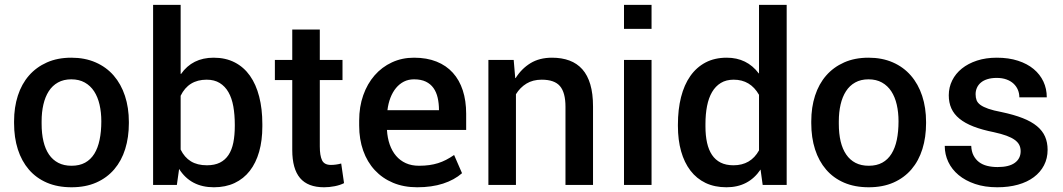

<svg xmlns="http://www.w3.org/2000/svg" viewBox="-20 -782 4494 812"><path d="M282.5 10Q223.5 10 178.2 -9.5Q133 -29 102.2 -64.8Q71.5 -100.5 55.5 -150.2Q39.5 -200 39.5 -261V-269Q39.5 -328 55.5 -377.5Q71.5 -427 102.5 -462.5Q133.5 -498 178.5 -518Q223.5 -538 281.5 -538Q339 -538 384.2 -518.2Q429.5 -498.5 460.8 -462.5Q492 -426.5 508.5 -376.5Q525 -326.5 525 -266V-261Q525 -201.5 509.5 -151.8Q494 -102 463.2 -66Q432.5 -30 387.2 -10Q342 10 282.5 10ZM282.5 -81Q316 -81 339.8 -94Q363.5 -107 378.8 -131.5Q394 -156 401.2 -190.8Q408.5 -225.5 408.5 -269Q408.5 -307 401 -339.5Q393.5 -372 378 -395.8Q362.5 -419.5 338.5 -433Q314.5 -446.5 281.5 -446.5Q249 -446.5 225.2 -433.2Q201.5 -420 186.2 -396.2Q171 -372.5 163.5 -340Q156 -307.5 156 -269V-258.5Q156 -217 163.8 -184.2Q171.5 -151.5 187.2 -128.5Q203 -105.5 226.8 -93.2Q250.5 -81 282.5 -81Z M884.5 10Q786.5 10 737.5 -67.5L728 0H627.5V-761.5H744V-469.5Q744 -469.5 744 -469.5Q744 -469.5 744 -469.5Q744 -469.5 744.5 -469.5Q744.5 -469.5 744.5 -469.5Q744.5 -469.5 744.5 -469.5H745Q745 -469.5 745 -469.5Q745 -469.5 745 -469.5Q745 -469 745.5 -469Q793.5 -538 883.5 -538Q934 -538 972.5 -518.2Q1011 -498.5 1037 -461.8Q1063 -425 1076.2 -373.2Q1089.5 -321.5 1089.5 -257.5V-247Q1089.5 -188 1076 -140.5Q1062.5 -93 1036.5 -59.5Q1010.5 -26 972.2 -8Q934 10 884.5 10ZM855 -83Q887.5 -83 910 -94.2Q932.5 -105.5 946.5 -126.8Q960.5 -148 966.8 -179Q973 -210 973 -249.5V-254.5Q973 -296.5 966.8 -331.8Q960.5 -367 946.2 -392Q932 -417 909.2 -431Q886.5 -445 854 -445Q777 -445 744 -377V-149.5Q760 -116.5 787.2 -99.8Q814.5 -83 855 -83Z M1350.5 10Q1282 10 1249 -29Q1216 -68 1216 -147.5V-443.5H1142.5V-528.5H1216V-657H1332.5V-528.5H1428.5V-443.5H1332.5V-162.5Q1332.5 -124 1342 -104.2Q1351.5 -84.5 1379.5 -84.5Q1401 -84.5 1423 -90.5L1435 -7.5Q1418.5 1 1395.5 5.5Q1372.5 10 1350.5 10Z M1744.5 10Q1687.5 10 1642.2 -9Q1597 -28 1565 -62.5Q1533 -97 1516 -145Q1499 -193 1499 -251V-272Q1499 -330.5 1516.2 -379.2Q1533.5 -428 1564.2 -463.2Q1595 -498.5 1637.5 -518.2Q1680 -538 1731 -538Q1785 -538 1826.2 -521.5Q1867.5 -505 1895.2 -474.2Q1923 -443.5 1937.2 -399.8Q1951.5 -356 1951.5 -301V-232.5H1616.5Q1618.5 -198.5 1628.2 -170.8Q1638 -143 1655 -123Q1672 -103 1696.2 -92Q1720.5 -81 1752 -81Q1776 -81 1795.5 -83.8Q1815 -86.5 1832.5 -92Q1850 -97.5 1866.5 -106Q1883 -114.5 1900.5 -126.5L1934 -49.5Q1901.5 -21 1853.8 -5.5Q1806 10 1744.5 10ZM1836.5 -316Q1836.5 -344.5 1831 -368.5Q1825.5 -392.5 1813.2 -409.8Q1801 -427 1780.8 -436.8Q1760.5 -446.5 1731 -446.5Q1707 -446.5 1688 -436.8Q1669 -427 1654.8 -409.8Q1640.5 -392.5 1631.2 -368.5Q1622 -344.5 1618.5 -316Z M2488 0H2371.5V-330.5Q2371.5 -390.5 2348.2 -417.8Q2325 -445 2271 -445Q2233.5 -445 2206.5 -428.5Q2179.5 -412 2162 -383.5V0H2045.5V-528.5H2152.5L2159 -452Q2159 -452 2159 -452Q2159 -452 2159 -452Q2159 -452 2159.5 -452Q2159.5 -452 2159.5 -452Q2159.5 -452 2159.5 -452Q2159.5 -452 2159.5 -452H2160Q2160 -452 2160 -452Q2160 -451.5 2160.5 -451.5Q2185.5 -491.5 2223.5 -514.8Q2261.5 -538 2314.5 -538Q2356 -538 2388.2 -526Q2420.5 -514 2442.8 -489Q2465 -464 2476.5 -425Q2488 -386 2488 -331.5Z M2735.5 -660H2619V-761.5H2735.5ZM2735.5 0H2619V-528.5H2735.5Z M3052.5 10Q3002.5 10 2964.2 -8.2Q2926 -26.5 2900 -60.5Q2874 -94.5 2860.5 -142.2Q2847 -190 2847 -249.5V-254.5Q2847 -319 2860.2 -371.2Q2873.5 -423.5 2899.5 -460.5Q2925.5 -497.5 2964 -517.8Q3002.5 -538 3053.5 -538Q3139 -538 3189 -471.5H3190V-761.5H3307V0H3205.5L3196.5 -65Q3146 10 3052.5 10ZM3082 -83Q3155 -83 3190 -146V-381Q3153.5 -445 3083 -445Q3051 -445 3028.5 -431.2Q3006 -417.5 2991.5 -392.8Q2977 -368 2970.2 -333.5Q2963.5 -299 2963.5 -257.5V-247Q2963.5 -209 2970.2 -178.5Q2977 -148 2991.2 -126.8Q3005.5 -105.5 3028 -94.2Q3050.5 -83 3082 -83Z M3654 10Q3595 10 3549.8 -9.5Q3504.5 -29 3473.8 -64.8Q3443 -100.5 3427 -150.2Q3411 -200 3411 -261V-269Q3411 -328 3427 -377.5Q3443 -427 3474 -462.5Q3505 -498 3550 -518Q3595 -538 3653 -538Q3710.5 -538 3755.8 -518.2Q3801 -498.5 3832.2 -462.5Q3863.5 -426.5 3880 -376.5Q3896.5 -326.5 3896.5 -266V-261Q3896.5 -201.5 3881 -151.8Q3865.5 -102 3834.8 -66Q3804 -30 3758.8 -10Q3713.5 10 3654 10ZM3654 -81Q3687.5 -81 3711.2 -94Q3735 -107 3750.2 -131.5Q3765.5 -156 3772.8 -190.8Q3780 -225.5 3780 -269Q3780 -307 3772.5 -339.5Q3765 -372 3749.5 -395.8Q3734 -419.5 3710 -433Q3686 -446.5 3653 -446.5Q3620.5 -446.5 3596.8 -433.2Q3573 -420 3557.8 -396.2Q3542.5 -372.5 3535 -340Q3527.5 -307.5 3527.5 -269V-258.5Q3527.5 -217 3535.2 -184.2Q3543 -151.5 3558.8 -128.5Q3574.5 -105.5 3598.2 -93.2Q3622 -81 3654 -81Z M4197.5 10Q4145 10 4103.8 -4Q4062.5 -18 4034 -41.8Q4005.5 -65.5 3990.5 -97.2Q3975.5 -129 3975.5 -165H4087.5Q4088.5 -141.5 4097.2 -124.5Q4106 -107.5 4120.5 -96.5Q4135 -85.5 4155 -80.5Q4175 -75.5 4199 -75.5Q4247.5 -75.5 4272 -93.5Q4296.5 -111.5 4296.5 -142.5Q4296.5 -157 4290.8 -168.8Q4285 -180.5 4271.8 -190.2Q4258.5 -200 4236.8 -208Q4215 -216 4183 -223Q4133 -233 4097 -247Q4061 -261 4037.8 -280Q4014.5 -299 4003.5 -323.5Q3992.5 -348 3992.5 -379Q3992.5 -412.5 4007 -441.8Q4021.5 -471 4048 -492.2Q4074.5 -513.5 4112 -525.8Q4149.5 -538 4195.5 -538Q4246 -538 4285.2 -525.2Q4324.5 -512.5 4351.5 -490Q4378.5 -467.5 4392.8 -437Q4407 -406.5 4407 -370.5H4291Q4291 -387 4284.8 -402Q4278.5 -417 4266.5 -428.2Q4254.5 -439.5 4236.5 -446Q4218.5 -452.5 4195.5 -452.5Q4173 -452.5 4156 -447.2Q4139 -442 4128 -432.5Q4117 -423 4111.5 -410.5Q4106 -398 4106 -383.5Q4106 -369 4110.2 -358Q4114.5 -347 4126.5 -338.2Q4138.5 -329.5 4160 -322Q4181.5 -314.5 4216 -308Q4268 -297 4305 -282.5Q4342 -268 4365.5 -248.5Q4389 -229 4399.8 -204.2Q4410.5 -179.5 4410.5 -148.5Q4410.5 -112 4395.2 -82.8Q4380 -53.5 4352.2 -32.8Q4324.5 -12 4285.2 -1Q4246 10 4197.5 10Z"/></svg>

Font: Roberto Sans Medium
Style: Regular
Weight: 500
Designer: Google (font) & Cristiano Sobral (main changes)
Version: Version 1.000;October 12, 2021;FontCreator 14.0.0.2814 64-bi